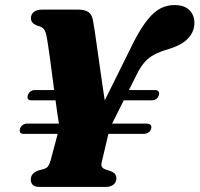

<svg xmlns="http://www.w3.org/2000/svg" viewBox="-20 -738 788 758"><path d="M354.5 -263 509.5 -575.5Q538.5 -631 564 -662Q589.5 -693 615 -705.5Q640.5 -718 668 -718Q708 -718 727.8 -698Q747.5 -678 747.5 -647.5Q747.5 -614 723.5 -587.5Q699.5 -561 648 -545Q612 -534.5 589.8 -522.8Q567.5 -511 552.2 -494Q537 -477 522.5 -449.5L428.5 -262Q418.5 -244 414.2 -230.5Q410 -217 407 -205.5L382 -99.5Q378.5 -87 382 -80Q385.5 -73 395.5 -69.5L417.5 -62Q431 -56.5 435.2 -49.5Q439.5 -42.5 439.5 -34.5Q439.5 -18 427.8 -9Q416 0 396.5 0H137.5Q117.5 0 109.5 -8Q101.5 -16 101.5 -29.5Q101.5 -52.5 128.5 -64L152.5 -70.5Q165 -74.5 170.2 -82.2Q175.5 -90 180 -105L210 -218Q215 -234 212.5 -251.5Q210 -269 207 -286Q205.5 -296 202.2 -320.2Q199 -344.5 194.5 -377.2Q190 -410 185.5 -445.5Q181 -481 176.5 -513.5Q172 -546 168.2 -569.8Q164.5 -593.5 162 -603Q158.5 -618 150.8 -625.5Q143 -633 126 -637Q115 -641.5 108.8 -648.2Q102.5 -655 102 -665.5Q102 -681 113.2 -690.5Q124.5 -700 145 -700H289.5Q316 -700 329.8 -689.8Q343.5 -679.5 347 -657.5Q349.5 -645.5 354 -615.8Q358.5 -586 364 -546Q369.5 -506 375.8 -462.5Q382 -419 388 -378.5Q394 -338 398.8 -307.2Q403.5 -276.5 406.5 -263.5ZM59 -229.5Q62 -239 69.8 -244.5Q77.5 -250 86.5 -250H558Q570 -250 574.8 -244.5Q579.5 -239 576.5 -230Q574 -220 565.8 -214.8Q557.5 -209.5 546.5 -209.5H73.5Q54 -209.5 59 -229.5ZM90 -362Q93 -371.5 100.5 -377Q108 -382.5 117 -382.5H323.5L329.5 -342H104Q84 -342 90 -362ZM447.5 -342 474 -382.5H591.5Q601.5 -382.5 605.8 -377Q610 -371.5 607 -362Q604.5 -352.5 597 -347.2Q589.5 -342 579.5 -342Z"/></svg>

Font: Fraunces ExtraBold
Style: Italic
Weight: 800
Italic angle: -16°
Version: Version 1.000;[b76b70a41]